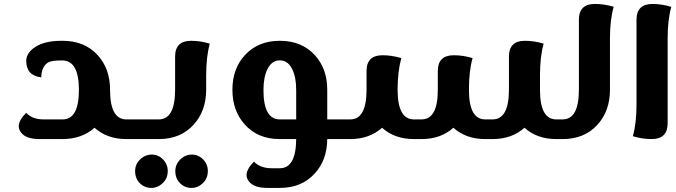

<svg xmlns="http://www.w3.org/2000/svg" viewBox="-20 -691 3358 954"><path d="M632.3 -97.7V0H606.9Q512.7 0 449.7 -56.2Q387.2 -0.5 291.5 0H175.8Q96.7 0 76.7 -45.9Q73.2 -54.2 73.2 -63.5Q73.2 -93.3 109.9 -130.4Q141.1 -97.7 196.3 -97.7H291.5Q372.1 -98.1 372.1 -244.1Q372.1 -389.2 291 -390.6H282.7Q234.9 -390.6 217.8 -379.9Q186 -358.9 185.1 -306.6Q110.4 -315.4 110.4 -388.7Q110.4 -430.2 159.7 -460.4Q205.1 -488.3 287.1 -488.3H291Q400.4 -488.3 465.3 -417Q526.9 -349.6 526.9 -244.6V-243.7Q526.9 -97.7 607.9 -97.7Z M1022.5 -474.1Q1004.4 -409.7 1004.4 -316.9V-243.7Q1003.9 -139.6 942.4 -71.8Q877.4 0 769.5 0H614.7V-97.7H768.6Q849.6 -97.7 850.1 -243.7V-409.7Q850.1 -488.3 929.2 -488.3Q975.6 -488.3 1022.5 -474.1ZM874.5 219.2Q851.1 195.8 851.1 159.2Q851.1 125 876 101.1Q900.4 77.1 933.1 77.1Q965.8 77.1 989.3 101.1Q1012.7 125 1012.7 159.2Q1012.7 194.8 988.3 218.8Q963.4 242.7 931.6 242.7Q897.9 242.7 874.5 219.2ZM674.8 219.2Q651.4 195.8 651.4 159.2Q651.4 125 676.3 101.1Q701.2 77.1 733.9 77.1Q766.6 77.1 790 101.1Q813.5 125 813.5 159.2Q813.5 194.8 788.6 218.8Q763.7 242.7 731.9 242.7Q698.2 242.7 674.8 219.2Z M1451.7 -244.1Q1451.7 -308.6 1431.6 -348.1Q1410.2 -391.1 1370.1 -391.1Q1331.1 -391.1 1309.1 -348.1Q1289.1 -308.1 1289.1 -244.1Q1289.1 -97.7 1370.1 -97.7H1451.7ZM1713.4 0H1606Q1605.5 104 1543.5 171.4Q1478.5 242.7 1371.1 242.7H1307.6Q1228.5 242.7 1208.5 196.3Q1205.1 188 1205.1 178.7Q1205.1 149.4 1241.7 112.3Q1273.9 145 1330.1 145H1370.1Q1450.7 145 1451.7 0H1369.6Q1261.2 0 1196.3 -72.3Q1134.8 -140.1 1134.8 -245.1Q1134.8 -349.6 1196.8 -417Q1262.2 -488.3 1370.1 -488.3Q1479.5 -488.3 1544.4 -417Q1606 -349.6 1606 -245.1V-97.7H1713.4Z M2768.6 -97.7V0H2743.7Q2648.4 0 2585.9 -56.2Q2522.9 0 2428.2 0H2390.1Q2295.4 0 2232.9 -56.2Q2169.9 0 2075.2 0H2036.1Q1940.9 0 1878.4 -56.2Q1815.4 0 1720.7 0H1695.8V-97.7H1720.2Q1800.8 -97.7 1801.3 -243.7V-337.9Q1801.3 -416.5 1880.4 -416.5Q1926.8 -416.5 1974.1 -402.3Q1956.1 -338.4 1955.6 -248V-243.7Q1956.1 -97.7 2036.6 -97.7H2074.2Q2155.3 -97.7 2155.3 -243.7V-337.9Q2155.3 -416.5 2234.9 -416.5Q2281.2 -416.5 2328.1 -402.3Q2310.1 -338.4 2310.1 -248V-243.7Q2310.1 -97.7 2391.1 -97.7H2427.2Q2508.3 -97.7 2508.8 -243.7V-409.7Q2508.8 -488.3 2587.9 -488.3Q2634.3 -488.3 2681.2 -474.1Q2663.1 -409.7 2663.1 -316.9V-243.7Q2663.1 -97.7 2744.1 -97.7Z M3029.3 -657.2Q3010.7 -592.3 3010.7 -500V-243.7Q3010.3 -139.2 2948.7 -71.3Q2883.8 0 2775.9 0H2751V-97.7H2775.4Q2856 -97.7 2856.4 -243.7V-592.8Q2856.4 -671.4 2935.5 -671.4Q2982.4 -671.4 3029.3 -657.2Z M3222.2 -671.4Q3268.6 -671.4 3315.4 -656.7Q3297.4 -592.8 3297.4 -500V-78.6Q3297.4 0 3217.8 0Q3171.4 0 3124.5 -14.2Q3142.6 -78.6 3142.6 -171.4V-592.8Q3142.6 -671.4 3222.2 -671.4Z"/></svg>

Font: Sukar
Style: black
Weight: 900
Designer: Dario Muhafara - Ghiath Alsory
Foundry: Dario Muhafara - Ghiath Alsory
Version: Version 1.00 March 27, 2016, initial release